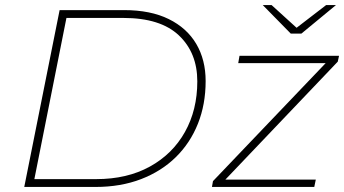

<svg xmlns="http://www.w3.org/2000/svg" viewBox="-20 -740 1362 760"><path d="M76 0 216 -700H471Q576 -700 648 -664.5Q720 -629 757 -566Q794 -503 794 -419Q794 -327 763.5 -250.5Q733 -174 676 -118Q619 -62 538.5 -31Q458 0 358 0ZM116 -31H361Q483 -31 573 -80.5Q663 -130 712 -217.5Q761 -305 761 -418Q761 -531 688 -600Q615 -669 468 -669H243ZM819 0 823 -23 1269 -490H923L928 -519H1322L1317 -496L872 -29H1230L1224 0ZM1131 -607 1020 -720H1055L1154 -630L1271 -720H1310L1173 -607Z"/></svg>

Font: Montserrat ExtraLight
Style: Italic
Weight: 200
Italic angle: -11.3°
Designer: Julieta Ulanovsky
Foundry: Julieta Ulanovsky
Version: Version 9.000; ttfautohint (v1.8.4.7-5d5b)